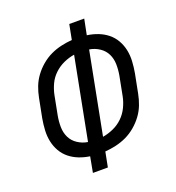

<svg xmlns="http://www.w3.org/2000/svg" viewBox="-124 -769 797 869"><g transform="rotate(-20 275.0 -335.0)"><path d="M176 0 190 -75Q163 -79 138.5 -88.5Q114 -98 94 -114Q74 -130 61 -152.5Q48 -175 42.5 -201Q37 -227 38.5 -255Q40 -283 45 -311L63 -403Q68 -429 77.5 -454Q87 -479 103.5 -501.5Q120 -524 142 -542.5Q164 -561 188.5 -572.5Q213 -584 239.5 -590Q266 -596 292 -598L306 -670H378L363 -595Q391 -591 415.5 -581.5Q440 -572 460 -556Q480 -540 493 -517.5Q506 -495 511.5 -469Q517 -443 515.5 -415Q514 -387 509 -359L491 -267Q486 -241 476.5 -216Q467 -191 450.5 -168.5Q434 -146 412 -127.5Q390 -109 365.5 -97.5Q341 -86 314.5 -80Q288 -74 262 -72L248 0ZM203 -139 279 -532Q253 -528 227.5 -516.5Q202 -505 181.5 -485.5Q161 -466 149.5 -441Q138 -416 133 -391L115 -298Q110 -271 110.5 -244Q111 -217 122 -194.5Q133 -172 155 -157.5Q177 -143 203 -139ZM275 -138Q300 -142 326 -153.5Q352 -165 372 -184.5Q392 -204 404 -229Q416 -254 421 -279L439 -372Q444 -399 443.5 -426Q443 -453 432 -475.5Q421 -498 399 -512.5Q377 -527 351 -531Z"/></g></svg>

Font: Lode
Style: Italic
Weight: 400
Italic angle: -11°
Monospace: yes
Designer: Belleve Invis
Foundry: Belleve Invis
Version: Version 29.2.0; ttfautohint (v1.8.3)